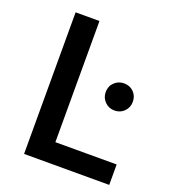

<svg xmlns="http://www.w3.org/2000/svg" viewBox="-129 -796 792 892"><g transform="rotate(20 267.0 -350.0)"><path d="M92 -700H210V-101H513V0H92ZM417 -467Q446 -467 465 -448Q484 -429 484 -400Q484 -372 465 -352.5Q446 -333 417 -333Q389 -333 369.5 -352.5Q350 -372 350 -400Q350 -429 369.5 -448Q389 -467 417 -467Z"/></g></svg>

Font: Alexandria
Style: Regular
Weight: 400
Designer: Mohamed Gaber
Foundry: Kief Type Foundry
Version: Version 5.100